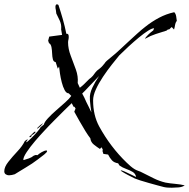

<svg xmlns="http://www.w3.org/2000/svg" viewBox="-102 -768 883 897"><path d="M701 109Q692 109 682.5 108.5Q673 108 664 106Q655 104 635.5 98.5Q616 93 594 87Q572 81 553.5 75Q535 69 528 66Q512 58 495.5 49.5Q479 41 464 31L462 29Q462 28 464 28Q469 28 484 35Q499 42 514.5 49.5Q530 57 534 59Q531 43 517.5 35Q504 27 487 21Q470 15 456 5L450 -5Q431 -8 421 -19Q411 -30 403 -46L381 -49L377 -62L378 -70L372 -80L365 -72Q351 -81 336.5 -92.5Q322 -104 320 -122Q311 -133 297 -155.5Q283 -178 269 -203Q255 -228 245 -246L251 -261L246 -269H242L233 -286Q222 -276 199.5 -253.5Q177 -231 151 -205Q125 -179 105 -157Q85 -136 62 -109Q39 -82 23 -58Q7 -34 7 -22L8 -20Q21 -24 33 -28Q45 -32 56 -41L65 -44L73 -43Q79 -49 92.5 -57Q106 -65 115 -65Q118 -65 118 -62Q118 -57 104.5 -46Q91 -35 74.5 -23Q58 -11 48 -4Q36 4 18.5 14.5Q1 25 -13.5 34Q-28 43 -33 46Q-38 48 -46.5 49.5Q-55 51 -60 51Q-68 51 -75 46.5Q-82 42 -82 32Q-82 12 -63 -12Q-44 -36 -20.5 -61Q3 -86 14 -109L24 -116H28L21 -107L22 -103Q29 -108 43.5 -122Q58 -136 71.5 -151.5Q85 -167 88 -174L103 -186Q105 -197 121.5 -215Q138 -233 160.5 -252.5Q183 -272 203 -290Q223 -308 231 -320L219 -332Q208 -332 200 -347Q192 -362 186.5 -383.5Q181 -405 178 -425.5Q175 -446 174 -457L168 -447L158 -478Q148 -479 145 -491Q142 -503 141.5 -518.5Q141 -534 138.5 -547.5Q136 -561 128 -566H127L123 -578L128 -597L188 -605L183 -635L184 -632V-637Q185 -654 177 -672Q173 -680 169 -688.5Q165 -697 161 -705Q160 -709 160 -713Q160 -717 159 -721Q158 -725 157.5 -728.5Q157 -732 157 -736Q157 -740 158.5 -744Q160 -748 165 -748L171 -745Q182 -712 191.5 -678.5Q201 -645 208 -610Q219 -612 219 -598Q219 -594 219 -591Q219 -588 218 -584Q217 -580 216.5 -577Q216 -574 216 -570Q216 -540 228.5 -507.5Q241 -475 252.5 -443Q264 -411 261 -380L271 -358Q282 -366 292 -376Q297 -381 302 -386Q307 -391 312 -396Q314 -398 317 -400.5Q320 -403 323 -405L332 -414L344 -430Q351 -439 359 -444Q363 -447 366.5 -450Q370 -453 374 -457L386 -471Q388 -475 391 -478Q394 -481 397 -484L415 -499Q440 -519 462 -540Q477 -554 497.5 -573Q518 -592 539 -611Q560 -630 577 -643Q607 -667 641 -685Q675 -703 712 -711Q719 -704 721 -692L724 -671Q717 -661 716 -652Q715 -647 714 -641Q713 -635 711 -630L701 -641H699L689 -631L682 -630L676 -625Q650 -617 625.5 -609Q601 -601 578 -588H575Q583 -599 593 -608.5Q603 -618 614 -626L618 -636Q608 -636 589 -624Q570 -612 546.5 -592.5Q523 -573 499.5 -551.5Q476 -530 456 -510L455 -509Q440 -491 419.5 -465Q399 -439 379 -409Q359 -379 346 -350.5Q333 -322 333 -299Q333 -230 361 -178Q414 -81 490 -8Q498 0 508 8.5Q518 17 528 23Q537 28 546 31Q555 34 564 39Q590 52 616 65Q642 78 671 85Q693 89 717 91Q741 93 761 98Q750 106 732 107.5Q714 109 701 109ZM325 -243Q323 -256 321 -270Q319 -284 318 -300V-306Q316 -330 329.5 -358.5Q343 -387 361 -413L314 -364Q304 -353 295.5 -344.5Q287 -336 282 -331Q284 -326 287 -321.5Q290 -317 292 -312L301 -292L313 -268ZM72 -166 73 -171Q86 -185 100 -193Q94 -185 87 -178.5Q80 -172 72 -166ZM39 -127 34 -128 48 -142Q54 -149 62 -154L64 -150Q60 -145 55.5 -142Q51 -139 46 -136L44 -130Z"/></svg>

Font: Water Brush
Style: Regular
Weight: 400
Designer: Robert E. Leuschke
Foundry: Robert E. Leuschke
Version: Version 1.010; ttfautohint (v1.8.4.7-5d5b)